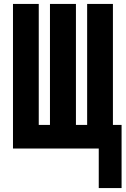

<svg xmlns="http://www.w3.org/2000/svg" viewBox="-20 -755 640 976"><path d="M482 201V0H46V-735H177V-120H234V-735H366V-120H423V-735H554V-120H598V201Z"/></svg>

Font: Iosevka SS04 Heavy Extended
Style: Regular
Weight: 900
Width: 7
Monospace: yes
Designer: Belleve Invis
Foundry: Belleve Invis
Version: Version 19.0.0; ttfautohint (v1.8.4)